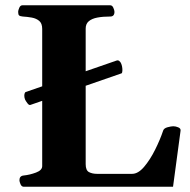

<svg xmlns="http://www.w3.org/2000/svg" viewBox="-20 -713 726 733"><path d="M70.8 0Q62.5 0 58.3 -9.8Q54.2 -19.5 54.2 -24.9Q54.2 -41.5 70.3 -43Q93.8 -45.4 117.4 -54.2Q141.1 -63 141.1 -79V-602.7Q141.1 -623.5 129.9 -633.1Q118.7 -642.6 101.6 -645.8Q84.5 -648.9 66.9 -649.9Q56.6 -650.9 53 -654.1Q49.3 -657.2 49.3 -668Q49.3 -673.3 53.5 -683.1Q57.6 -692.9 65.9 -692.9H400.4Q408.7 -692.9 412.8 -683.1Q417 -673.3 417 -668Q417 -649.9 400.9 -649.9Q373 -649.9 352.1 -646Q331.1 -642.1 319.1 -632.1Q307.1 -622.1 307.1 -604V-86.4Q307.1 -62.5 319.8 -55.9Q332.5 -49.3 350.6 -49.3H484.4Q507.3 -49.3 530 -75.9Q552.7 -102.5 572 -141.1Q591.3 -179.7 603 -214.8Q606 -223.6 619.9 -227.3Q633.8 -231 641.6 -231Q650.9 -231 660.6 -226.8Q670.4 -222.7 669.4 -214.4L640.6 0ZM96.2 -312.5Q90.8 -310.5 84.5 -319.1Q78.1 -327.6 75.7 -333Q72.8 -340.3 72.8 -347.2Q72.8 -356.9 77.1 -361.3L425.3 -481.9Q430.7 -483.9 435.5 -480Q440.4 -476.1 442.4 -470.7Q447.3 -459.5 447.3 -444.8Q447.3 -436 444.3 -433.1Z"/></svg>

Font: Gelasio
Style: Regular
Weight: 400
Designer: Eben Sorkin
Foundry: Eben Sorkin
Version: Version 1.008